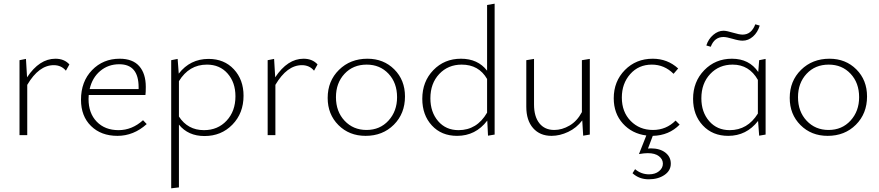

<svg xmlns="http://www.w3.org/2000/svg" viewBox="-20 -734 4776 1043"><path d="M281 -415Q329 -415 357 -384L338 -350Q313 -380 272 -380Q191 -380 128 -273V0H86V-407L121 -414L127 -314Q194 -415 281 -415Z M757 -81 777 -60Q706 4 618 4Q529 4 474.5 -49.5Q420 -103 420 -192Q420 -291 480 -353Q540 -415 630 -415Q701 -415 736.5 -374.5Q772 -334 772 -262Q772 -231 770 -218H462Q461 -211 461 -196Q461 -119 505.5 -73Q550 -27 624 -27Q697 -27 757 -81ZM628 -385Q568 -385 524.5 -348.5Q481 -312 467 -250H733V-260Q733 -385 628 -385Z M1113 -414Q1198 -414 1250.5 -357.5Q1303 -301 1303 -214Q1303 -119 1242.5 -57Q1182 5 1091 5Q1002 5 952 -57V284L910 289V-407L945 -414L951 -334Q1013 -414 1113 -414ZM1088 -27Q1163 -27 1211 -78.5Q1259 -130 1259 -211Q1259 -286 1216.5 -334.5Q1174 -383 1104 -383Q1007 -383 952 -293V-101Q1000 -27 1088 -27Z M1629 -415Q1677 -415 1705 -384L1686 -350Q1661 -380 1620 -380Q1539 -380 1476 -273V0H1434V-407L1469 -414L1475 -314Q1542 -415 1629 -415Z M1966 4Q1877 4 1818.5 -54.5Q1760 -113 1760 -202Q1760 -294 1821.5 -354.5Q1883 -415 1976 -415Q2064 -415 2122 -357Q2180 -299 2180 -210Q2180 -117 2119.5 -56.5Q2059 4 1966 4ZM1971 -28Q2044 -28 2090.5 -79Q2137 -130 2137 -206Q2137 -284 2090.5 -333.5Q2044 -383 1972 -383Q1898 -383 1851.5 -333Q1805 -283 1805 -206Q1805 -128 1852 -78Q1899 -28 1971 -28Z M2626 -707 2667 -714V-3L2631 3L2627 -79Q2564 4 2463 4Q2378 4 2326 -52.5Q2274 -109 2274 -197Q2274 -291 2334 -353Q2394 -415 2484 -415Q2576 -415 2626 -350ZM2471 -27Q2571 -27 2626 -122V-305Q2581 -383 2488 -383Q2414 -383 2366 -332Q2318 -281 2318 -200Q2318 -125 2360 -76Q2402 -27 2471 -27Z M3141 -407 3184 -414V-3L3148 3L3143 -80Q3112 -39 3066.5 -17.5Q3021 4 2976 4Q2913 4 2876 -38Q2839 -80 2839 -154V-407L2881 -414V-166Q2881 -101 2910 -64.5Q2939 -28 2991 -28Q3033 -28 3074 -52Q3115 -76 3141 -125Z M3672 -57Q3614 2 3526 4L3500 73Q3505 72 3515 72Q3565 72 3594.5 95Q3624 118 3624 155Q3624 193 3589.5 216.5Q3555 240 3504 240Q3452 240 3416 207L3430 185Q3463 213 3506 213Q3539 213 3560 196Q3581 179 3581 155Q3581 131 3559.5 114.5Q3538 98 3499 98Q3479 98 3451 103L3491 2Q3413 -8 3363.5 -63Q3314 -118 3314 -200Q3314 -292 3374.5 -353.5Q3435 -415 3526 -415Q3606 -415 3664 -362L3639 -333Q3589 -383 3521 -383Q3449 -383 3403.5 -331.5Q3358 -280 3358 -204Q3358 -126 3406 -77Q3454 -28 3527 -28Q3599 -28 3650 -79Z M3910 -533Q3861 -533 3841 -480L3817 -487Q3828 -522 3854.5 -544.5Q3881 -567 3910 -567Q3927 -567 3961.5 -556.5Q3996 -546 4014 -546Q4062 -546 4083 -602L4107 -595Q4096 -558 4070.5 -535.5Q4045 -513 4014 -513Q3994 -513 3960.5 -523Q3927 -533 3910 -533ZM4104 -407 4139 -414V-3L4104 3L4098 -77Q4035 4 3936 4Q3851 4 3798 -52.5Q3745 -109 3745 -197Q3745 -290 3805.5 -352.5Q3866 -415 3956 -415Q4050 -415 4099 -343ZM3944 -27Q4041 -27 4097 -117V-300Q4050 -383 3960 -383Q3886 -383 3838 -332Q3790 -281 3790 -200Q3790 -125 3832.5 -76Q3875 -27 3944 -27Z M4476 4Q4387 4 4328.5 -54.5Q4270 -113 4270 -202Q4270 -294 4331.5 -354.5Q4393 -415 4486 -415Q4574 -415 4632 -357Q4690 -299 4690 -210Q4690 -117 4629.5 -56.5Q4569 4 4476 4ZM4481 -28Q4554 -28 4600.5 -79Q4647 -130 4647 -206Q4647 -284 4600.5 -333.5Q4554 -383 4482 -383Q4408 -383 4361.5 -333Q4315 -283 4315 -206Q4315 -128 4362 -78Q4409 -28 4481 -28Z"/></svg>

Font: EauTestInfant Light
Style: Regular
Weight: 300
Designer: Christian Thalmann (Catharsis Fonts)
Version: Version 0.001;PS 000.001;hotconv 1.0.88;makeotf.lib2.5.64775